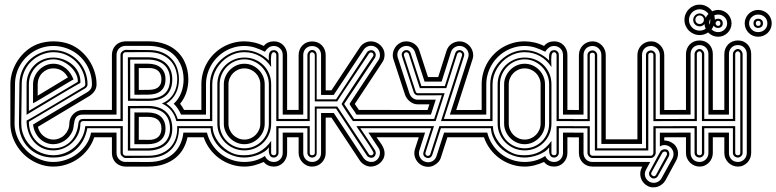

<svg xmlns="http://www.w3.org/2000/svg" viewBox="-20 -721 3360 831"><path d="M210.9 0Q186.3 0 163 -6.8Q139.6 -13.7 118.9 -25.9Q98.1 -38.1 80.9 -55.2Q63.7 -72.3 51.3 -93Q38.8 -113.8 31.9 -137.3Q24.9 -160.9 24.9 -186V-356Q24.9 -383.1 33.3 -409.7Q41.7 -436.3 56.9 -459.4Q72 -482.4 93.3 -500.6Q114.5 -518.8 139.9 -529.1Q156.7 -535.9 175.2 -538.9Q193.6 -542 210.9 -542Q229.2 -542 247.8 -538.9Q266.4 -535.9 283 -529.1Q308.6 -518.8 329.7 -500.6Q350.8 -482.4 366 -459.4Q381.1 -436.3 389.5 -409.7Q397.9 -383.1 397.9 -356Q397.9 -339.4 388.8 -326.3Q379.6 -313.2 366 -304.9L144 -172.1Q146.2 -160.4 152.5 -150.4Q158.7 -140.4 167.7 -132.9Q176.8 -125.5 187.9 -121.2Q199 -116.9 210.9 -116.9Q224.4 -116.9 236.9 -122.2Q249.5 -127.4 259 -136.8Q268.6 -146.2 274.3 -158.8Q280 -171.4 280 -186Q280 -198 284.7 -208.7Q289.3 -219.5 297.4 -227.5Q305.4 -235.6 316.2 -240.4Q326.9 -245.1 339.1 -245.1H429V-225.1H339.1Q327.1 -225.1 319.9 -221.7Q312.7 -218.3 308.7 -212.5Q304.7 -206.8 302.9 -199.3Q301 -191.9 299.9 -183.8Q298.8 -175.8 297.5 -167.5Q296.1 -159.2 293 -152.1Q287.8 -140.1 279.3 -130Q270.8 -119.9 259.9 -112.5Q249 -105.2 236.6 -101.1Q224.1 -96.9 210.9 -96.9Q193.4 -96.9 178.2 -103.5Q163.1 -110.1 151.6 -121.5Q140.1 -132.8 132.7 -148.3Q125.2 -163.8 123 -181.9Q123.3 -182.1 124.1 -182.6Q125 -183.1 128.1 -184.9Q131.1 -186.8 137.2 -190.6Q143.3 -194.3 154.3 -200.9Q165.3 -207.5 182.1 -217.5Q199 -227.5 223.3 -242.1Q247.6 -256.6 280.3 -276.1Q313 -295.7 356 -321Q366.7 -327.1 372.3 -335.2Q377.9 -343.3 377.9 -356Q377.9 -379.2 371.9 -400.5Q366 -421.9 355.1 -440.3Q344.2 -458.7 329 -473.9Q313.7 -489 295.2 -499.6Q276.6 -510.3 255.2 -516.1Q233.9 -522 210.9 -522Q188 -522 166.7 -516.1Q145.5 -510.3 127.1 -499.4Q108.6 -488.5 93.5 -473.4Q78.4 -458.3 67.5 -439.8Q56.6 -421.4 50.8 -400.1Q44.9 -378.9 44.9 -356L43 -186Q43 -165 49.1 -144.4Q55.2 -123.8 66.3 -105.3Q77.4 -86.9 92.8 -71.3Q108.2 -55.7 126.8 -44.3Q145.5 -33 166.7 -26.5Q188 -20 210.9 -20Q238 -20 264.9 -29.2Q291.7 -38.3 314.2 -55.1Q336.7 -71.8 352.8 -95.1Q368.9 -118.4 374 -147H429V-127H387.9Q378.7 -98.9 361 -75.6Q343.3 -52.2 319.8 -35.4Q296.4 -18.6 268.4 -9.3Q240.5 0 210.9 0ZM95 -356Q95 -380.9 104 -402Q113 -423.1 128.7 -438.7Q144.3 -454.3 165.4 -463.1Q186.5 -471.9 210.9 -471.9Q224.4 -471.9 238.5 -468.6Q252.7 -465.3 266 -459Q279.3 -452.6 290.9 -443.2Q302.5 -433.8 311 -421.6Q319.6 -409.4 324.1 -394.4Q328.6 -379.4 327.9 -362.1Q327.4 -362.1 317.7 -356.6Q308.1 -351.1 292.7 -342.2Q277.3 -333.3 257.7 -321.7Q238 -310.1 217.2 -297.6Q196.3 -285.2 175.9 -272.9Q155.5 -260.7 138.7 -250.7Q121.8 -240.7 110.1 -233.5Q98.4 -226.3 95 -224.1ZM316.9 -366.9Q317.4 -385 308.2 -402.5Q299.1 -419.9 283.9 -433.6Q268.8 -447.3 249.6 -455.7Q230.5 -464.1 210.9 -464.1Q189 -464.1 169.6 -455.3Q150.1 -446.5 135.9 -431.8Q121.6 -417 113.3 -397.3Q105 -377.7 105 -356V-241ZM210.9 -39.1Q179 -39.1 151.6 -50Q124.3 -61 104.4 -80.6Q84.5 -100.1 73.2 -127.1Q62 -154.1 62 -186L64 -356Q64 -378.9 70.3 -399.8Q76.7 -420.7 88.5 -438.2Q100.3 -455.8 117.2 -469.6Q134 -483.4 155 -491.9Q169.4 -498 182.6 -501Q195.8 -503.9 210.9 -503.9Q241.7 -503.9 268.7 -492.3Q295.7 -480.7 315.7 -460.7Q335.7 -440.7 347.3 -413.7Q358.9 -386.7 358.9 -356Q358.9 -350.8 356.2 -346.4Q353.5 -342 349.1 -339.1L105 -194.1Q105 -168.9 113.3 -147.8Q121.6 -126.7 135.9 -111.5Q150.1 -96.2 169.6 -87.6Q189 -79.1 210.9 -79.1Q234.9 -79.1 253.9 -87.4Q272.9 -95.7 286.7 -110.1Q300.5 -124.5 308.7 -144Q316.9 -163.6 319.1 -186Q319.8 -195.1 324.5 -200.6Q329.1 -206.1 339.1 -206.1H429V-197H339.1Q334.5 -197 331.2 -193.7Q327.9 -190.4 327.9 -186Q327.9 -161.6 318.4 -140.5Q308.8 -119.4 292.7 -103.8Q276.6 -88.1 255.4 -79.1Q234.1 -70.1 210.9 -70.1Q182.4 -70.1 160.8 -81.1Q139.2 -92 124.5 -110.1Q109.9 -128.2 102.4 -151.4Q95 -174.6 95 -199Q95.7 -199 106.1 -204.8Q116.5 -210.7 132.9 -220.3Q149.4 -230 170.5 -242.6Q191.7 -255.1 213.9 -268.3Q236.1 -281.5 257.9 -294.6Q279.8 -307.6 297.7 -318.4Q315.7 -329.1 328 -336.5Q340.3 -344 344 -345.9Q346.2 -349.1 347.7 -350.7Q349.1 -352.3 349.1 -356Q349.1 -384.5 338.4 -409.8Q327.6 -435.1 309 -454Q290.3 -472.9 265 -484Q239.7 -495.1 210.9 -495.1Q197.5 -495.1 184.7 -492.2Q171.9 -489.3 158.9 -483.9Q139.4 -475.6 123.7 -462.6Q107.9 -449.7 96.9 -433.1Q85.9 -416.5 80 -397Q74 -377.4 74 -356L72 -186Q72 -167 77 -149.5Q82 -132.1 91.2 -116.8Q100.3 -101.6 113 -89.1Q125.7 -76.7 141.1 -67.7Q156.5 -58.8 174.2 -54Q191.9 -49.1 210.9 -49.1Q234.9 -49.1 258.3 -57.7Q281.7 -66.4 300.9 -82.8Q320.1 -99.1 333.1 -122.4Q346.2 -145.8 349.1 -175H429V-166H357.9Q352.8 -137.5 340.2 -114.1Q327.6 -90.8 308.8 -74.1Q290 -57.4 265.3 -48.2Q240.5 -39.1 210.9 -39.1ZM123 -356Q123 -374.3 130.4 -390.5Q137.7 -406.7 149.8 -418.8Q161.9 -430.9 177.7 -438Q193.6 -445.1 210.9 -445.1Q227.1 -445.1 240.8 -439.5Q254.6 -433.8 265.7 -424.6Q276.9 -415.3 285 -402.8Q293.2 -390.4 298.1 -377Q297.6 -376.7 296.3 -376.1Q294.9 -375.5 290 -372.7Q285.2 -369.9 275.3 -364Q265.4 -358.2 247.8 -347.7Q230.2 -337.2 203.5 -321.2Q176.8 -305.2 137.9 -282Q134.3 -279.8 130.5 -278.1Q126.7 -276.4 123 -273.9ZM273.9 -386 270 -392.1Q260.3 -408 245.1 -416.5Q230 -425 210.9 -425Q196.3 -425 184 -419.6Q171.6 -414.1 162.5 -404.8Q153.3 -395.5 148.2 -382.8Q143.1 -370.1 143.1 -356V-306.9Z M533.7 -262.2 620.6 -262.5Q645 -262.5 664.6 -256.2Q684.1 -250 697.6 -237.7Q711.2 -225.3 718.4 -207Q725.6 -188.7 725.6 -164.6Q725.6 -140.4 717.5 -122.4Q709.5 -104.5 695.3 -92.7Q681.2 -80.8 661.7 -75Q642.3 -69.1 619.9 -69.1H533.4ZM533.4 -473.1H619.9Q642.3 -473.1 661.7 -467.3Q681.2 -461.4 695.3 -449.6Q709.5 -437.7 717.5 -419.8Q725.6 -401.9 725.6 -377.7Q725.6 -353.5 718.4 -335.9Q711.2 -318.4 697.6 -306.9Q684.1 -295.4 664.7 -289.9Q645.3 -284.4 620.8 -284.4L533.9 -284.7ZM543.5 -79.1H619.6Q640.9 -79.1 658.6 -84.5Q676.3 -89.8 689 -100.6Q701.7 -111.3 708.7 -127.3Q715.8 -143.3 715.8 -164.6Q715.8 -183.1 710.6 -199.2Q705.3 -215.3 693.8 -227.2Q682.4 -239 664.3 -245.7Q646.2 -252.4 620.6 -252.4L543.7 -252.2ZM543.7 -294.2 620.6 -293.9Q646.2 -293.9 664.3 -299.9Q682.4 -305.9 693.8 -317Q705.3 -328.1 710.6 -343.5Q715.8 -358.9 715.8 -377.7Q715.8 -398.9 708.7 -414.9Q701.7 -430.9 689 -441.7Q676.3 -452.4 658.6 -457.8Q640.9 -463.1 619.6 -463.1H543.5ZM484.4 -225.1H421.4V-245.1H464.4V-482.9Q464.4 -495.1 468.4 -505.6Q472.4 -516.1 479.7 -523.9Q487.1 -531.7 497.1 -536.4Q507.1 -541 519 -541.7L519.5 -542.2H620.4Q651.4 -542.2 676.5 -535.6Q701.7 -529.1 721.1 -517.6Q740.5 -506.1 754.5 -490.5Q768.6 -474.9 777.6 -456.7Q786.6 -438.5 790.9 -418.3Q795.2 -398.2 795.2 -377.7Q795.2 -348.4 786.5 -321.3Q777.8 -294.2 759.5 -272Q764.4 -265.6 768.7 -258.9Q772.9 -252.2 776.6 -245.1H831.1V-225.1H763.4Q758.1 -238.3 750.2 -250Q742.4 -261.7 731.9 -272Q754.2 -292.7 764.4 -320.2Q774.7 -347.7 774.7 -377.7Q774.7 -395.8 770.9 -413.6Q767.1 -431.4 759 -447.5Q751 -463.6 738.6 -477.3Q726.3 -491 709.1 -501.1Q691.9 -511.2 669.8 -516.8Q647.7 -522.5 620.1 -522.5H523.4Q514.9 -522.5 507.7 -519.5Q500.5 -516.6 495.4 -511.4Q490.2 -506.1 487.3 -498.9Q484.4 -491.7 484.4 -483.2ZM620.4 -234.1Q637.7 -234.1 651.7 -229.7Q665.8 -225.3 675.7 -216.7Q685.5 -208 690.9 -194.9Q696.3 -181.9 696.3 -164.6Q696.3 -147.2 690.6 -134.5Q684.8 -121.8 674.7 -113.4Q664.6 -105 650.6 -101Q636.7 -96.9 620.4 -96.9H561.5L561.8 -234.4ZM561.8 -311 561.5 -445.3H620.4Q636.7 -445.3 650.6 -441.3Q664.6 -437.3 674.7 -428.8Q684.8 -420.4 690.6 -407.7Q696.3 -395 696.3 -377.7Q696.3 -360.4 690.9 -347.8Q685.5 -335.2 675.7 -327.1Q665.8 -319.1 651.7 -315.2Q637.7 -311.3 620.4 -311.3ZM501.2 -4.2Q484.6 -10.3 474.5 -24.9Q464.4 -39.6 464.4 -59.3V-127H421.4V-147H484.4V-59.1Q484.4 -51 487.3 -43.8Q490.2 -36.6 495.5 -31.4Q500.7 -26.1 507.9 -23.1Q515.1 -20 523.7 -20Q524.9 -20 525.9 -20Q526.9 -20 528.1 -20.3H528.6L620.1 -19.8Q658 -19.5 685.8 -30Q713.6 -40.5 732.3 -58.2Q751 -75.9 761.1 -99Q771.2 -122.1 773.7 -147H831.1V-127H791.5Q786.4 -101.6 773.8 -78.5Q761.2 -55.4 740.2 -38.1Q719.2 -20.8 689.6 -10.4Q659.9 0 620.4 0H519.5L519.3 -0.2Q509.3 -1 501.2 -4.2ZM501.5 -482.9Q501.5 -491.5 508.1 -497.7Q514.6 -503.9 523.4 -505.1L620.4 -504.4Q656.2 -504.9 681.8 -494.1Q707.3 -483.4 723.5 -465.5Q739.7 -447.5 747.2 -424.6Q754.6 -401.6 754.6 -377.7Q754.6 -362.1 751.5 -346.9Q748.3 -331.8 741.6 -318.2Q734.9 -304.7 724.5 -293.1Q714.1 -281.5 699.7 -272.7Q719 -260.3 731.1 -243Q743.2 -225.8 748.8 -206.1H831.1V-197H743.2Q740.2 -209 735.1 -220.2Q730 -231.4 722.3 -241.3Q714.6 -251.2 704.2 -259.3Q693.8 -267.3 680.7 -273.2Q698.2 -280.3 710.8 -291.3Q723.4 -302.2 731.4 -316Q739.5 -329.8 743.3 -345.6Q747.1 -361.3 747.1 -377.7Q747.1 -400.1 739.9 -421.3Q732.7 -442.4 717.4 -458.9Q702.1 -475.3 678.1 -485.4Q654.1 -495.4 620.4 -495.4L523.4 -495.1Q518.1 -495.1 514.8 -491.3Q511.5 -487.5 511.5 -482.9V-197H421.4V-206.1H501.5ZM580.6 -116 620.1 -115.7Q636.2 -115 647.3 -118.5Q658.4 -122.1 665.4 -128.8Q672.4 -135.5 675.5 -144.7Q678.7 -153.8 678.7 -164.6Q678.7 -178 674.3 -187.6Q669.9 -197.3 662.2 -203.4Q654.5 -209.5 643.9 -212.3Q633.3 -215.1 621.1 -215.1L580.8 -215.3ZM580.8 -331.8 621.1 -332Q633.3 -332 643.9 -334.1Q654.5 -336.2 662.2 -341.4Q669.9 -346.7 674.3 -355.5Q678.7 -364.3 678.7 -377.7Q678.7 -388.2 675.5 -397.5Q672.4 -406.7 665.4 -413.5Q658.4 -420.2 647.3 -423.7Q636.2 -427.2 620.1 -426.5L580.6 -426.3ZM747.1 -164.6Q747.1 -167.2 746.9 -169.8Q746.8 -172.4 746.6 -175H831.1V-166H754.6V-164.6Q754.6 -140.6 747.2 -117.7Q739.7 -94.7 723.5 -76.8Q707.3 -58.8 681.8 -48.1Q656.2 -37.4 620.4 -37.8L523.4 -37.1Q516.8 -37.6 512.9 -41Q509 -44.4 504.6 -48.8Q501.5 -54 501.5 -59.3V-166H421.4V-175H511.5V-59.3Q511.5 -54.7 514.8 -50.9Q518.1 -47.1 523.4 -47.1L620.4 -46.9Q654.1 -46.9 678.1 -56.9Q702.1 -66.9 717.4 -83.4Q732.7 -99.9 739.9 -121Q747.1 -142.1 747.1 -164.6Z M920.7 -356Q920.7 -380.4 929.9 -401.5Q939.2 -422.6 955.1 -438.2Q970.9 -453.9 992.3 -462.9Q1013.7 -471.9 1037.6 -471.9Q1062.5 -471.9 1083.6 -463.1Q1104.7 -454.3 1120.4 -438.7Q1136 -423.1 1144.8 -402Q1153.6 -380.9 1153.6 -356V-186Q1153.6 -161.6 1144.5 -140.5Q1135.5 -119.4 1119.9 -103.8Q1104.2 -88.1 1083.1 -79.1Q1062 -70.1 1037.6 -70.1Q1013.7 -70.1 992.3 -79.1Q970.9 -88.1 955.1 -103.8Q939.2 -119.4 929.9 -140.5Q920.7 -161.6 920.7 -186ZM930.7 -186Q930.7 -163.6 939 -144Q947.3 -124.5 961.7 -110.1Q976.1 -95.7 995.6 -87.4Q1015.1 -79.1 1037.6 -79.1Q1060.1 -79.1 1079.5 -87.5Q1098.9 -95.9 1113.2 -110.5Q1127.4 -125 1135.5 -144.4Q1143.6 -163.8 1143.6 -186V-356Q1143.6 -377.7 1135.3 -397.3Q1127 -417 1112.7 -431.8Q1098.4 -446.5 1079.1 -455.3Q1059.8 -464.1 1037.6 -464.1Q1015.6 -464.1 996.1 -455.6Q976.6 -447 962 -432.3Q947.5 -417.5 939.1 -397.8Q930.7 -378.2 930.7 -356ZM948.7 -356Q948.7 -374 955.9 -390.1Q963.1 -406.2 975.2 -418.5Q987.3 -430.7 1003.4 -437.9Q1019.5 -445.1 1037.6 -445.1Q1055.9 -445.1 1072 -437.9Q1088.1 -430.7 1100.1 -418.5Q1112.1 -406.2 1118.9 -390.1Q1125.7 -374 1125.7 -356V-186Q1125.7 -168.5 1118.8 -152.2Q1111.8 -136 1099.7 -123.8Q1087.6 -111.6 1071.7 -104.2Q1055.7 -96.9 1037.6 -96.9Q1019.5 -96.9 1003.4 -104.1Q987.3 -111.3 975.2 -123.5Q963.1 -135.7 955.9 -151.9Q948.7 -168 948.7 -186ZM968.8 -186Q968.8 -171.6 974.2 -159.1Q979.7 -146.5 989 -137.2Q998.3 -127.9 1010.9 -122.4Q1023.4 -116.9 1037.6 -116.9Q1051.8 -116.9 1064.5 -122.4Q1077.1 -127.9 1086.4 -137.2Q1095.7 -146.5 1101.2 -159.1Q1106.7 -171.6 1106.7 -186V-356Q1106.7 -370.1 1101.2 -382.8Q1095.7 -395.5 1086.4 -404.8Q1077.1 -414.1 1064.5 -419.6Q1051.8 -425 1037.6 -425Q1023.4 -425 1010.9 -419.6Q998.3 -414.1 989 -404.8Q979.7 -395.5 974.2 -382.8Q968.8 -370.1 968.8 -356ZM1249.5 -225.1H1203.6V-483.9Q1203.6 -491.7 1200.7 -498.7Q1197.8 -505.6 1192.6 -510.7Q1187.5 -515.9 1180.5 -518.9Q1173.6 -522 1165.8 -522Q1152.1 -522 1142.8 -515.1Q1133.5 -508.3 1126.7 -497.1Q1115 -502.7 1104.6 -507.2Q1094.2 -511.7 1083.7 -515Q1073.2 -518.3 1062 -520.1Q1050.8 -522 1037.6 -522Q1014.4 -522 993 -515.9Q971.7 -509.8 953.2 -498.8Q934.8 -487.8 919.7 -472.4Q904.5 -457 893.9 -438.6Q883.3 -420.2 877.4 -399.2Q871.6 -378.2 871.6 -356V-225.1H825.4V-245.1H851.6V-356Q851.6 -381.6 858.2 -405.4Q864.7 -429.2 876.8 -450Q888.9 -470.7 905.9 -487.7Q922.9 -504.6 943.6 -516.7Q964.4 -528.8 988 -535.4Q1011.7 -542 1037.6 -542Q1058.8 -542 1080.8 -536.9Q1102.8 -531.7 1121.6 -522Q1129.9 -532.5 1141 -537.2Q1152.1 -542 1165.8 -542Q1178.2 -542 1188.6 -537.5Q1199 -533 1206.5 -525Q1214.1 -517.1 1218.4 -506.5Q1222.7 -495.8 1222.7 -483.9V-245.1H1249.5ZM1249.5 -127H1222.7V-59.1Q1222.7 -46.6 1218.1 -35.9Q1213.6 -25.1 1205.8 -17.1Q1198 -9 1187.7 -4.5Q1177.5 0 1165.8 0Q1152.1 0 1141 -4.8Q1129.9 -9.5 1121.6 -20Q1110.8 -15.6 1100.8 -11.8Q1090.8 -8.1 1080.8 -5.5Q1070.8 -2.9 1060.2 -1.5Q1049.6 0 1037.6 0Q1008.1 0 980.3 -9.3Q952.6 -18.6 929.4 -35.4Q906.2 -52.2 888.7 -75.6Q871.1 -98.9 861.6 -127H825.4V-147H875.7Q882.8 -118.9 898.1 -95.6Q913.3 -72.3 934.6 -55.4Q955.8 -38.6 982.1 -29.3Q1008.3 -20 1037.6 -20Q1061.8 -20 1084 -26.2Q1106.2 -32.5 1126.7 -45.9Q1131.8 -33.9 1142 -27Q1152.1 -20 1165.8 -20Q1174.1 -20 1181 -23.2Q1188 -26.4 1193 -31.7Q1198 -37.1 1200.8 -44.2Q1203.6 -51.3 1203.6 -59.1V-147H1249.5ZM888.7 -206.1V-356Q888.7 -386.7 901.2 -413.7Q913.8 -440.7 934.7 -460.7Q955.6 -480.7 982.3 -492.3Q1009 -503.9 1037.6 -503.9Q1067.1 -503.9 1094.8 -492.1Q1122.6 -480.2 1143.6 -459Q1143.6 -465.8 1143.3 -473.6Q1143.1 -481.4 1144.8 -488.2Q1146.5 -494.9 1151.2 -499.4Q1156 -503.9 1165.8 -503.9Q1174.1 -503.9 1179.8 -498.2Q1185.5 -492.4 1185.5 -483.9V-206.1H1249.5V-197H1175.8V-483.9Q1175.8 -487.8 1172.6 -491.5Q1169.4 -495.1 1165.8 -495.1Q1163.3 -495.1 1160.9 -494.1Q1158.4 -493.2 1157.7 -491Q1154.8 -488.3 1153.7 -480.3Q1152.6 -472.4 1152.6 -462.9Q1152.6 -453.4 1153.1 -444.5Q1153.6 -435.5 1153.6 -430.9Q1134 -461.2 1104 -478.1Q1074 -495.1 1037.6 -495.1Q1018.6 -495.1 1000.9 -489.9Q983.2 -484.6 967.8 -475.1Q952.4 -465.6 939.7 -452.5Q927 -439.5 917.8 -424.1Q908.7 -408.7 903.7 -391.4Q898.7 -374 898.7 -356V-197H825.4V-206.1ZM825.4 -166V-175H900.6Q900.1 -156.7 907.1 -138.9Q914.1 -121.1 925.7 -105.7Q937.3 -90.3 952.4 -78.2Q967.5 -66.2 983.6 -59.1Q996.6 -53 1009.9 -51Q1023.2 -49.1 1037.6 -49.1Q1074.7 -49.1 1103.6 -64.9Q1132.6 -80.8 1153.6 -111.1V-59.1Q1153.6 -53.7 1157.3 -51.4Q1161.1 -49.1 1165.8 -49.1Q1170.2 -49.1 1173 -51.8Q1175.8 -54.4 1175.8 -59.1V-175H1249.5V-166H1185.5V-59.1Q1185.5 -55.4 1183.8 -51.8Q1182.1 -48.1 1179.4 -45.3Q1176.8 -42.5 1173.1 -40.8Q1169.4 -39.1 1165.8 -39.1Q1156.2 -39.1 1151.6 -43.8Q1147 -48.6 1145.1 -55.5Q1143.3 -62.5 1143.4 -70.3Q1143.6 -78.1 1143.6 -84Q1137.2 -73 1124.4 -64.7Q1111.6 -56.4 1096.3 -50.7Q1081.1 -44.9 1065.3 -42Q1049.6 -39.1 1037.6 -39.1Q1019.8 -39.1 1002.4 -43.3Q985.1 -47.6 969.4 -55.5Q953.6 -63.5 939.9 -74.8Q926.3 -86.2 916 -100.2Q905.8 -114.3 899.3 -130.9Q892.8 -147.5 891.6 -166Z M1310.5 -206.1V-482.7Q1310.5 -486.8 1312.3 -490.7Q1314 -494.6 1316.8 -497.8Q1319.6 -501 1323.2 -502.8Q1326.9 -504.6 1330.6 -504.6Q1340.3 -504.6 1345.5 -498.3Q1350.6 -491.9 1350.6 -482.7V-291H1434.6L1568.6 -495.1Q1570.8 -498.8 1576.4 -501.3Q1582 -503.9 1586.7 -503.9Q1595 -503.9 1600.7 -497.6Q1606.4 -491.2 1606.4 -482.9Q1606.4 -480.7 1605.3 -477.2Q1604.2 -473.6 1603.5 -471.9L1469.5 -271L1512.5 -206.1H1672.9V-197H1507.6Q1507.1 -197.3 1503.3 -202.5Q1499.5 -207.8 1494.1 -215.7Q1488.8 -223.6 1482.7 -232.9Q1476.6 -242.2 1471.2 -250.4Q1465.8 -258.5 1462.3 -264.3Q1458.7 -270 1458.5 -271Q1458.5 -271.7 1463.9 -280.3Q1469.2 -288.8 1478.1 -302.5Q1487.1 -316.2 1498.7 -333.6Q1510.3 -351.1 1522.5 -369.5Q1534.7 -387.9 1546.6 -405.9Q1558.6 -423.8 1568.6 -438.6Q1578.6 -453.4 1585.6 -463.7Q1592.5 -474.1 1594.5 -477.1Q1595.2 -477.8 1595.9 -480.1Q1596.7 -482.4 1596.7 -483.9L1595.5 -486.1Q1595.5 -489.7 1592.4 -491.8Q1589.4 -493.9 1585.4 -493.9Q1582.5 -493.9 1580.8 -493Q1579.1 -492.2 1577.6 -490Q1575.4 -486.6 1568.4 -476.1Q1561.3 -465.6 1551.3 -450.7Q1541.3 -435.8 1529.2 -417.8Q1517.1 -399.9 1504.9 -381.5Q1492.7 -363 1481.1 -345.7Q1469.5 -328.4 1460.3 -314.6Q1451.2 -300.8 1445.6 -292Q1439.9 -283.2 1439.5 -282H1342.5V-482.7Q1342.5 -488 1338.4 -491.5Q1334.2 -494.9 1330.6 -494.9Q1325.2 -494.9 1322.9 -490.7Q1320.6 -486.6 1320.6 -482.7V-197H1242.7V-206.1ZM1539.6 -166 1603.5 -70.1Q1604.2 -68.6 1605.3 -64.9Q1606.4 -61.3 1606.4 -59.1Q1606.4 -50.8 1601.1 -44.4Q1595.7 -38.1 1586.7 -38.1Q1584.7 -38.1 1582 -38.8Q1579.3 -39.6 1576.8 -40.8Q1574.2 -42 1571.9 -43.6Q1569.6 -45.2 1568.6 -47.1L1434.6 -251H1350.6V-59.1Q1350.6 -49.1 1344.7 -44.1Q1338.9 -39.1 1330.6 -39.1Q1326.4 -39.1 1322.8 -40.8Q1319.1 -42.5 1316.4 -45.3Q1313.7 -48.1 1312.1 -51.8Q1310.5 -55.4 1310.5 -59.1V-166H1242.7V-175H1320.6V-59.1Q1320.6 -49.1 1330.6 -49.1Q1335.2 -49.1 1338.9 -51.4Q1342.5 -53.7 1342.5 -59.1V-260H1439.5L1577.6 -52Q1579.1 -49.1 1583.5 -49.1Q1589.6 -47.6 1593.1 -51Q1596.7 -54.4 1596.7 -59.1Q1596.7 -61.3 1591.9 -69.6Q1587.2 -77.9 1579.8 -89.2Q1572.5 -100.6 1563.7 -113.6Q1554.9 -126.7 1546.6 -138.9Q1538.3 -151.1 1531.7 -160.8Q1525.1 -170.4 1522.5 -175H1672.9V-166ZM1672.9 -225.1H1522.5Q1515.9 -237.1 1507.6 -247.9Q1499.3 -258.8 1492.7 -271L1495.6 -275.9L1618.7 -461.9Q1621.6 -466.6 1623 -471.7Q1624.5 -476.8 1624.5 -481.9Q1624.5 -490.2 1621.7 -497.7Q1618.9 -505.1 1613.8 -510.7Q1608.6 -516.4 1601.4 -519.7Q1594.2 -522.9 1585.4 -522.9Q1575.7 -522.9 1567.3 -518.2Q1558.8 -513.4 1553.5 -504.9L1427.5 -314.9L1424.6 -310.1H1369.6V-482.7Q1369.6 -491.5 1366.7 -498.7Q1363.8 -505.9 1358.6 -511Q1353.5 -516.1 1346.3 -518.9Q1339.1 -521.7 1330.6 -521.7Q1322 -521.7 1314.9 -518.7Q1307.9 -515.6 1302.9 -510.4Q1297.9 -505.1 1295.2 -498Q1292.5 -491 1292.5 -482.7V-225.1H1242.7V-245.1H1272.5V-482.7Q1272.5 -495.1 1276.9 -505.9Q1281.2 -516.6 1289.1 -524.7Q1296.9 -532.7 1307.5 -537.2Q1318.1 -541.7 1330.6 -541.7Q1343.3 -541.7 1354.1 -537.4Q1365 -533 1372.8 -525Q1380.6 -517.1 1385.1 -506.2Q1389.6 -495.4 1389.6 -482.7V-330.1H1414.6L1537.6 -516.1Q1545.2 -528.1 1558.2 -535Q1571.3 -542 1585.4 -542Q1597.2 -542 1607.8 -537.5Q1618.4 -533 1626.6 -525.1Q1634.8 -517.3 1639.6 -507.1Q1644.5 -496.8 1644.5 -485.1Q1644.5 -475.8 1642.2 -467.2Q1639.9 -458.5 1634.5 -450.9L1515.6 -271L1533.4 -245.1H1672.9ZM1672.9 -127H1609.6Q1615.2 -118.7 1621.3 -110.6Q1627.4 -102.5 1632.6 -94.1Q1637.7 -85.7 1641.1 -76.5Q1644.5 -67.4 1644.5 -56.9Q1644.5 -44.9 1639.5 -34.5Q1634.5 -24.2 1626.1 -16.5Q1617.7 -8.8 1606.9 -4.4Q1596.2 0 1584.5 0Q1577.9 0 1571 -2Q1564.2 -3.9 1558.1 -7.3Q1552 -10.7 1546.6 -15.5Q1541.3 -20.3 1537.6 -25.9L1414.6 -211.9H1389.6V-59.1Q1389.6 -46.6 1385 -35.9Q1380.4 -25.1 1372.4 -17.1Q1364.5 -9 1353.8 -4.5Q1343 0 1330.6 0Q1318.1 0 1307.5 -5Q1296.9 -10 1289.1 -18.3Q1281.2 -26.6 1276.9 -37.2Q1272.5 -47.9 1272.5 -59.1V-127H1242.7V-147H1292.5V-59.1Q1292.5 -50.8 1295.3 -43.7Q1298.1 -36.6 1303.2 -31.4Q1308.3 -26.1 1315.3 -23.1Q1322.3 -20 1330.6 -20Q1339.1 -20 1346.3 -22.8Q1353.5 -25.6 1358.6 -30.8Q1363.8 -35.9 1366.7 -43.1Q1369.6 -50.3 1369.6 -59.1V-231.9H1424.6L1553.5 -37.1Q1559.6 -28.6 1568.6 -24.3Q1577.6 -20 1587.6 -20Q1595.9 -20 1602.7 -23.3Q1609.4 -26.6 1614.3 -32.1Q1619.1 -37.6 1621.8 -44.9Q1624.5 -52.2 1624.5 -60.1Q1624.5 -70.8 1618.7 -80.1Q1607.2 -96.7 1596.6 -113.5Q1585.9 -130.4 1574.5 -147H1672.9Z M1866 -289.6 1845.2 -225.1H1663.8V-244.9H1830.6L1838.6 -269.5H1786.9Q1778.1 -269.5 1769.7 -272.8Q1761.2 -276.1 1754 -281.9Q1746.8 -287.6 1741.3 -295.2Q1735.8 -302.7 1732.9 -311.3L1682.1 -466.8Q1679.9 -474.1 1679.9 -481.7Q1679.9 -493.4 1684.3 -504.3Q1688.7 -515.1 1696.5 -523.6Q1704.3 -532 1715.1 -537Q1725.8 -542 1738.5 -542Q1747.6 -542 1756.5 -539.3Q1765.4 -536.6 1773.1 -531.4Q1780.8 -526.1 1786.5 -518.6Q1792.2 -511 1795.2 -501.5L1832.3 -387.5H1876.7L1912.8 -501.5Q1915.8 -511 1921.5 -518.6Q1927.2 -526.1 1934.9 -531.4Q1942.6 -536.6 1951.4 -539.3Q1960.2 -542 1969.5 -542Q1981.4 -542 1992.1 -537.1Q2002.7 -532.2 2010.7 -524Q2018.8 -515.9 2023.4 -504.9Q2028.1 -493.9 2028.1 -481.7Q2028.1 -474.1 2025.9 -466.8L1954.6 -244.9H2047.9V-225.1H1927.2L2006.6 -472.7Q2007.6 -475.6 2007.9 -478.6Q2008.3 -481.7 2008.3 -484.4Q2008.3 -491.9 2005.2 -498.9Q2002.2 -505.9 1996.8 -511Q1991.5 -516.1 1984.3 -519.2Q1977.1 -522.2 1969 -522.2Q1962.6 -522.2 1956.8 -520.3Q1950.9 -518.3 1945.9 -514.8Q1940.9 -511.2 1937.3 -506.3Q1933.6 -501.5 1931.9 -495.6L1891.4 -367.7H1817.6L1776.1 -495.6Q1774.2 -501.5 1770.6 -506.3Q1767.1 -511.2 1762.1 -514.8Q1757.1 -518.3 1751.2 -520.3Q1745.4 -522.2 1739 -522.2Q1731.4 -522.2 1724.4 -519.4Q1717.3 -516.6 1711.8 -511.6Q1706.3 -506.6 1703 -499.6Q1699.7 -492.7 1699.7 -484.4Q1699.7 -481.7 1700.1 -478.6Q1700.4 -475.6 1701.4 -472.7L1752 -317.1Q1753.7 -311.8 1757 -306.8Q1760.3 -301.8 1764.8 -298Q1769.3 -294.2 1774.9 -291.9Q1780.5 -289.6 1786.9 -289.6ZM1778.8 -325.4Q1779.3 -323.2 1781.7 -320.4Q1784.2 -317.6 1786.9 -317.6H1904.5L1865.5 -197H1663.8V-206.1H1859.1L1892.3 -308.6Q1866.7 -308.6 1849.1 -308.5Q1831.5 -308.3 1820.1 -308.3Q1808.6 -308.3 1802.2 -308.3Q1795.9 -308.3 1792.8 -308.3Q1789.8 -308.3 1789.1 -308.3Q1788.3 -308.3 1788.1 -308.3Q1781.7 -308.3 1777 -312.4Q1772.2 -316.4 1770.3 -322.8L1719.5 -478.3Q1718 -483.4 1719 -488Q1720 -492.7 1722.7 -496.2Q1725.3 -499.8 1729.7 -502Q1734.1 -504.2 1739.7 -504.2Q1745.8 -504.2 1750.7 -500.7Q1755.6 -497.3 1757.8 -490L1803.7 -348.6H1905.3L1950.2 -490Q1952.4 -497.3 1957.3 -500.7Q1962.2 -504.2 1968.3 -504.2Q1973.4 -504.2 1977.8 -502.2Q1982.2 -500.2 1985 -496.7Q1987.8 -493.2 1988.9 -488.4Q1990 -483.6 1988.5 -478.3L1901.1 -206.1H2047.9V-197H1888.7L1979.7 -481Q1981.2 -485.4 1978.6 -489.4Q1976.1 -493.4 1972.4 -494.6Q1968.3 -495.8 1964.1 -493.4Q1960 -491 1958.7 -487.3L1911.6 -339.6H1797.1L1749.3 -487.3Q1748 -491 1743.9 -493.4Q1739.7 -495.8 1735.6 -494.6Q1731.9 -493.4 1729.4 -489.4Q1726.8 -485.4 1728.3 -481ZM1663.8 -127V-147H1819.8L1794.7 -68.6Q1793.2 -63.5 1793.2 -58.1Q1793.2 -45.9 1800.5 -35.3Q1807.9 -24.7 1820.8 -20.8Q1827.6 -18.6 1834 -18.6Q1842.3 -18.6 1850.8 -22.9Q1857.4 -26.6 1862.2 -32.2Q1866.9 -37.8 1869.4 -45.7L1902.1 -147H2047.9V-127H1916.5L1888.4 -39.8Q1885 -28.1 1876.8 -19.4Q1868.7 -10.7 1859.1 -5.9Q1853.3 -2.4 1846.7 -0.7Q1840.1 1 1833 1Q1824.2 1 1814.9 -1.7Q1806.2 -4.4 1798.5 -9.9Q1790.8 -15.4 1785.2 -22.9Q1779.5 -30.5 1776.4 -39.4Q1773.2 -48.3 1773.2 -58.1Q1773.2 -62.3 1773.8 -66.3Q1774.4 -70.3 1775.6 -74.5L1792.5 -127ZM1663.8 -166V-175H1858.4L1821.5 -60.3Q1820.3 -56.6 1822.4 -52.2Q1824.5 -47.9 1828.9 -46.6Q1832.3 -45.4 1836.8 -47.5Q1841.3 -49.6 1842.5 -54L1881.6 -175H2047.9V-166H1888.2L1851.1 -51.3Q1849.1 -44.9 1844.5 -40.9Q1839.8 -36.9 1833.3 -36.9Q1830.3 -36.9 1826.2 -38.1Q1819.8 -40 1815.8 -44.7Q1811.8 -49.3 1811.8 -55.9Q1811.8 -58.8 1813 -63L1846.2 -166Z M2133.8 -356Q2133.8 -380.4 2143.1 -401.5Q2152.3 -422.6 2168.2 -438.2Q2184.1 -453.9 2205.4 -462.9Q2226.8 -471.9 2250.7 -471.9Q2275.6 -471.9 2296.8 -463.1Q2317.9 -454.3 2333.5 -438.7Q2349.1 -423.1 2357.9 -402Q2366.7 -380.9 2366.7 -356V-186Q2366.7 -161.6 2357.7 -140.5Q2348.6 -119.4 2333 -103.8Q2317.4 -88.1 2296.3 -79.1Q2275.1 -70.1 2250.7 -70.1Q2226.8 -70.1 2205.4 -79.1Q2184.1 -88.1 2168.2 -103.8Q2152.3 -119.4 2143.1 -140.5Q2133.8 -161.6 2133.8 -186ZM2143.8 -186Q2143.8 -163.6 2152.1 -144Q2160.4 -124.5 2174.8 -110.1Q2189.2 -95.7 2208.7 -87.4Q2228.3 -79.1 2250.7 -79.1Q2273.2 -79.1 2292.6 -87.5Q2312 -95.9 2326.3 -110.5Q2340.6 -125 2348.6 -144.4Q2356.7 -163.8 2356.7 -186V-356Q2356.7 -377.7 2348.4 -397.3Q2340.1 -417 2325.8 -431.8Q2311.5 -446.5 2292.2 -455.3Q2272.9 -464.1 2250.7 -464.1Q2228.8 -464.1 2209.2 -455.6Q2189.7 -447 2175.2 -432.3Q2160.6 -417.5 2152.2 -397.8Q2143.8 -378.2 2143.8 -356ZM2161.9 -356Q2161.9 -374 2169.1 -390.1Q2176.3 -406.2 2188.4 -418.5Q2200.4 -430.7 2216.6 -437.9Q2232.7 -445.1 2250.7 -445.1Q2269 -445.1 2285.2 -437.9Q2301.3 -430.7 2313.2 -418.5Q2325.2 -406.2 2332 -390.1Q2338.9 -374 2338.9 -356V-186Q2338.9 -168.5 2331.9 -152.2Q2325 -136 2312.9 -123.8Q2300.8 -111.6 2284.8 -104.2Q2268.8 -96.9 2250.7 -96.9Q2232.7 -96.9 2216.6 -104.1Q2200.4 -111.3 2188.4 -123.5Q2176.3 -135.7 2169.1 -151.9Q2161.9 -168 2161.9 -186ZM2181.9 -186Q2181.9 -171.6 2187.4 -159.1Q2192.9 -146.5 2202.1 -137.2Q2211.4 -127.9 2224 -122.4Q2236.6 -116.9 2250.7 -116.9Q2264.9 -116.9 2277.6 -122.4Q2290.3 -127.9 2299.6 -137.2Q2308.8 -146.5 2314.3 -159.1Q2319.8 -171.6 2319.8 -186V-356Q2319.8 -370.1 2314.3 -382.8Q2308.8 -395.5 2299.6 -404.8Q2290.3 -414.1 2277.6 -419.6Q2264.9 -425 2250.7 -425Q2236.6 -425 2224 -419.6Q2211.4 -414.1 2202.1 -404.8Q2192.9 -395.5 2187.4 -382.8Q2181.9 -370.1 2181.9 -356ZM2462.6 -225.1H2416.7V-483.9Q2416.7 -491.7 2413.8 -498.7Q2410.9 -505.6 2405.8 -510.7Q2400.6 -515.9 2393.7 -518.9Q2386.7 -522 2378.9 -522Q2365.2 -522 2356 -515.1Q2346.7 -508.3 2339.8 -497.1Q2328.1 -502.7 2317.7 -507.2Q2307.4 -511.7 2296.9 -515Q2286.4 -518.3 2275.1 -520.1Q2263.9 -522 2250.7 -522Q2227.5 -522 2206.2 -515.9Q2184.8 -509.8 2166.4 -498.8Q2147.9 -487.8 2132.8 -472.4Q2117.7 -457 2107.1 -438.6Q2096.4 -420.2 2090.6 -399.2Q2084.7 -378.2 2084.7 -356V-225.1H2038.6V-245.1H2064.7V-356Q2064.7 -381.6 2071.3 -405.4Q2077.9 -429.2 2090 -450Q2102.1 -470.7 2119 -487.7Q2136 -504.6 2156.7 -516.7Q2177.5 -528.8 2201.2 -535.4Q2224.9 -542 2250.7 -542Q2272 -542 2293.9 -536.9Q2315.9 -531.7 2334.7 -522Q2343 -532.5 2354.1 -537.2Q2365.2 -542 2378.9 -542Q2391.4 -542 2401.7 -537.5Q2412.1 -533 2419.7 -525Q2427.2 -517.1 2431.5 -506.5Q2435.8 -495.8 2435.8 -483.9V-245.1H2462.6ZM2462.6 -127H2435.8V-59.1Q2435.8 -46.6 2431.3 -35.9Q2426.8 -25.1 2418.9 -17.1Q2411.1 -9 2400.9 -4.5Q2390.6 0 2378.9 0Q2365.2 0 2354.1 -4.8Q2343 -9.5 2334.7 -20Q2324 -15.6 2314 -11.8Q2304 -8.1 2293.9 -5.5Q2283.9 -2.9 2273.3 -1.5Q2262.7 0 2250.7 0Q2221.2 0 2193.5 -9.3Q2165.8 -18.6 2142.6 -35.4Q2119.4 -52.2 2101.8 -75.6Q2084.2 -98.9 2074.7 -127H2038.6V-147H2088.9Q2095.9 -118.9 2111.2 -95.6Q2126.5 -72.3 2147.7 -55.4Q2168.9 -38.6 2195.2 -29.3Q2221.4 -20 2250.7 -20Q2274.9 -20 2297.1 -26.2Q2319.3 -32.5 2339.8 -45.9Q2345 -33.9 2355.1 -27Q2365.2 -20 2378.9 -20Q2387.2 -20 2394.2 -23.2Q2401.1 -26.4 2406.1 -31.7Q2411.1 -37.1 2413.9 -44.2Q2416.7 -51.3 2416.7 -59.1V-147H2462.6ZM2101.8 -206.1V-356Q2101.8 -386.7 2114.4 -413.7Q2127 -440.7 2147.8 -460.7Q2168.7 -480.7 2195.4 -492.3Q2222.2 -503.9 2250.7 -503.9Q2280.3 -503.9 2308 -492.1Q2335.7 -480.2 2356.7 -459Q2356.7 -465.8 2356.4 -473.6Q2356.2 -481.4 2357.9 -488.2Q2359.6 -494.9 2364.4 -499.4Q2369.1 -503.9 2378.9 -503.9Q2387.2 -503.9 2392.9 -498.2Q2398.7 -492.4 2398.7 -483.9V-206.1H2462.6V-197H2388.9V-483.9Q2388.9 -487.8 2385.7 -491.5Q2382.6 -495.1 2378.9 -495.1Q2376.5 -495.1 2374 -494.1Q2371.6 -493.2 2370.8 -491Q2367.9 -488.3 2366.8 -480.3Q2365.7 -472.4 2365.7 -462.9Q2365.7 -453.4 2366.2 -444.5Q2366.7 -435.5 2366.7 -430.9Q2347.2 -461.2 2317.1 -478.1Q2287.1 -495.1 2250.7 -495.1Q2231.7 -495.1 2214 -489.9Q2196.3 -484.6 2180.9 -475.1Q2165.5 -465.6 2152.8 -452.5Q2140.1 -439.5 2131 -424.1Q2121.8 -408.7 2116.8 -391.4Q2111.8 -374 2111.8 -356V-197H2038.6V-206.1ZM2038.6 -166V-175H2113.8Q2113.3 -156.7 2120.2 -138.9Q2127.2 -121.1 2138.8 -105.7Q2150.4 -90.3 2165.5 -78.2Q2180.7 -66.2 2196.8 -59.1Q2209.7 -53 2223 -51Q2236.3 -49.1 2250.7 -49.1Q2287.8 -49.1 2316.8 -64.9Q2345.7 -80.8 2366.7 -111.1V-59.1Q2366.7 -53.7 2370.5 -51.4Q2374.3 -49.1 2378.9 -49.1Q2383.3 -49.1 2386.1 -51.8Q2388.9 -54.4 2388.9 -59.1V-175H2462.6V-166H2398.7V-59.1Q2398.7 -55.4 2397 -51.8Q2395.3 -48.1 2392.6 -45.3Q2389.9 -42.5 2386.2 -40.8Q2382.6 -39.1 2378.9 -39.1Q2369.4 -39.1 2364.7 -43.8Q2360.1 -48.6 2358.3 -55.5Q2356.4 -62.5 2356.6 -70.3Q2356.7 -78.1 2356.7 -84Q2350.3 -73 2337.5 -64.7Q2324.7 -56.4 2309.4 -50.7Q2294.2 -44.9 2278.4 -42Q2262.7 -39.1 2250.7 -39.1Q2232.9 -39.1 2215.6 -43.3Q2198.2 -47.6 2182.5 -55.5Q2166.7 -63.5 2153.1 -74.8Q2139.4 -86.2 2129.2 -100.2Q2118.9 -114.3 2112.4 -130.9Q2106 -147.5 2104.7 -166Z M2452.9 -224.9V-244.9H2485.6V-482.9Q2485.6 -495.4 2490.2 -506.1Q2494.9 -516.8 2502.8 -524.9Q2510.7 -533 2521.5 -537.5Q2532.2 -542 2544.7 -542Q2557.1 -542 2567.5 -537.1Q2577.9 -532.2 2585.6 -524Q2593.3 -515.9 2597.5 -505.2Q2601.8 -494.6 2601.8 -482.9V-117.9H2738.8V-482.9Q2738.8 -495.4 2743.4 -506.1Q2748 -516.8 2756 -524.9Q2763.9 -533 2774.7 -537.5Q2785.4 -542 2797.9 -542Q2810.3 -542 2820.7 -537.1Q2831.1 -532.2 2838.7 -524Q2846.4 -515.9 2850.7 -505.2Q2855 -494.6 2855 -482.9V-244.9L2929.4 -245.1H2931.9V-224.9Q2931.2 -224.9 2930.5 -225Q2929.9 -225.1 2929.4 -225.1L2835.9 -224.9V-482.9Q2835.9 -490.7 2833.1 -497.8Q2830.3 -504.9 2825.2 -510.3Q2820.1 -515.6 2813.1 -518.8Q2806.2 -522 2797.9 -522Q2789.3 -522 2782.1 -519.2Q2774.9 -516.4 2769.8 -511.2Q2764.6 -506.1 2761.7 -498.9Q2758.8 -491.7 2758.8 -482.9V-97.9H2582.8V-482.9Q2582.8 -490.7 2580 -497.8Q2577.1 -504.9 2572 -510.3Q2566.9 -515.6 2559.9 -518.8Q2553 -522 2544.7 -522Q2536.1 -522 2528.9 -519.2Q2521.7 -516.4 2516.6 -511.2Q2511.5 -506.1 2508.5 -498.9Q2505.6 -491.7 2505.6 -482.9V-224.9ZM2929.4 -206.1Q2930.9 -206.1 2931.9 -205.8V-196.8Q2931.2 -197 2929.4 -197L2807.9 -196.8V-482.9Q2807.9 -486.8 2805.5 -489.9Q2803.2 -492.9 2797.9 -492.9Q2793.2 -492.9 2789.6 -490.6Q2785.9 -488.3 2785.9 -482.9V-69.8H2554.7V-482.9Q2554.7 -486.8 2552.4 -489.9Q2550 -492.9 2544.7 -492.9Q2540 -492.9 2536.4 -490.6Q2532.7 -488.3 2532.7 -482.9V-196.8H2452.9V-205.8H2522.7V-482.9Q2522.7 -487.3 2524.5 -491.1Q2526.4 -494.9 2529.5 -497.4Q2532.7 -500 2536.6 -501.5Q2540.5 -502.9 2544.7 -502.9Q2548.1 -502.9 2551.6 -501.3Q2555.2 -499.8 2558.1 -497.1Q2561 -494.4 2562.9 -490.7Q2564.7 -487.1 2564.7 -482.9V-78.9H2775.9V-482.9Q2775.9 -487.3 2777.7 -491.1Q2779.5 -494.9 2782.7 -497.4Q2785.9 -500 2789.8 -501.5Q2793.7 -502.9 2797.9 -502.9Q2801.3 -502.9 2804.8 -501.3Q2808.3 -499.8 2811.3 -497.1Q2814.2 -494.4 2816 -490.7Q2817.9 -487.1 2817.9 -482.9V-205.8ZM2860.4 59.1Q2854.7 69.1 2845.8 76.4Q2836.9 83.7 2826.2 87.2Q2815.4 90.6 2803.8 89.8Q2792.2 89.1 2781.5 83Q2771 77.4 2763.8 68.2Q2756.6 59.1 2753.4 48.2Q2750.2 37.4 2751.3 25.6Q2752.4 13.9 2758.3 2.9L2759.8 0H2544.7Q2532 0 2521.1 -4.4Q2510.3 -8.8 2502.4 -16.7Q2494.6 -24.7 2490.1 -35.4Q2485.6 -46.1 2485.6 -59.1V-126.7H2452.9V-146.7H2505.6V-59.1Q2505.6 -50.3 2508.5 -43.1Q2511.5 -35.9 2516.6 -30.8Q2521.7 -25.6 2528.9 -22.8Q2536.1 -20 2544.7 -20H2794.2L2776.4 12.9Q2772.2 20.5 2771.2 28.2Q2770.3 35.9 2772.3 42.8Q2774.4 49.8 2779.2 55.8Q2783.9 61.8 2791.5 65.9Q2798.6 69.6 2806.2 70.2Q2813.7 70.8 2820.8 68.6Q2827.9 66.4 2833.9 61.6Q2839.8 56.9 2843.5 50L2890.4 -34.9Q2894 -42 2894.9 -49.7Q2895.8 -57.4 2893.8 -64.5Q2891.8 -71.5 2887.2 -77.6Q2882.6 -83.7 2875.5 -87.9Q2865.2 -93.5 2854.9 -93.1Q2844.5 -92.8 2835.9 -86.9V-146.7L2929.4 -147H2931.9V-127H2929.4L2855 -126.7V-112.8Q2862.5 -112.8 2870.2 -111Q2877.9 -109.1 2885.5 -105Q2896.7 -99.1 2903.6 -90.1Q2910.4 -81.1 2913.1 -70.4Q2915.8 -59.8 2914.1 -48.3Q2912.4 -36.9 2906.5 -25.9ZM2452.9 -165.8V-174.8H2532.7V-59.1Q2532.7 -54.4 2536 -50.7Q2539.3 -46.9 2544.7 -46.9H2797.9Q2801.8 -46.9 2804.8 -51Q2807.9 -55.2 2807.9 -59.1V-174.8L2929.4 -175Q2930.9 -175 2931.9 -175.3V-166H2929.4L2817.9 -165.8V-59.1Q2817.9 -55.4 2816.2 -51.5Q2814.5 -47.6 2811.6 -44.4Q2808.8 -41.3 2805.2 -39.2Q2801.5 -37.1 2797.9 -37.1H2544.7Q2540.5 -37.1 2536.6 -38.9Q2532.7 -40.8 2529.5 -43.9Q2526.4 -47.1 2524.5 -51Q2522.7 -54.9 2522.7 -59.1V-165.8ZM2837.4 -64Q2839.1 -67.6 2842.7 -70.2Q2846.2 -72.8 2850.5 -74Q2854.7 -75.2 2859.3 -75Q2863.8 -74.7 2867.4 -73Q2870.8 -71 2873 -67.6Q2875.2 -64.2 2876.2 -60.1Q2877.2 -55.9 2876.7 -51.6Q2876.2 -47.4 2874.5 -43.9L2827.4 41Q2825.4 44.7 2822.1 47.1Q2818.8 49.6 2815.1 50.7Q2811.3 51.8 2807.3 51.4Q2803.2 51 2800.3 49.1Q2796.9 47.1 2794.3 44.1Q2791.7 41 2790.3 37.2Q2788.8 33.4 2789.1 29.3Q2789.3 25.1 2791.5 21ZM2865.5 -49.1Q2866.5 -50.5 2866.8 -52.7Q2867.2 -54.9 2866.8 -57.3Q2866.5 -59.6 2865.4 -61.4Q2864.3 -63.2 2862.3 -64Q2857.9 -66.2 2853.3 -64.5Q2848.6 -62.7 2846.4 -59.1L2799.3 25.9Q2797.1 30.5 2799.3 34.5Q2801.5 38.6 2805.4 40Q2809.8 43 2813.5 41.4Q2817.1 39.8 2819.3 35.9Z M2949 -245.1V-487.1Q2949 -499.8 2953.5 -510.5Q2958 -521.2 2965.8 -529.2Q2973.6 -537.1 2984.5 -541.5Q2995.4 -545.9 3008.1 -545.9Q3020.8 -545.9 3031.2 -541.4Q3041.7 -536.9 3049.3 -528.9Q3056.9 -521 3061 -510.3Q3065.2 -499.5 3065.2 -487.1V-245.1H3109.1V-225.1H3046.1V-487.1Q3046.1 -495.4 3043.3 -502.4Q3040.5 -509.5 3035.4 -514.8Q3030.3 -520 3023.3 -522.9Q3016.4 -525.9 3008.1 -525.9Q2999.5 -525.9 2992.3 -523.1Q2985.1 -520.3 2980 -515.1Q2974.9 -510 2971.9 -502.8Q2969 -495.6 2969 -487.1V-225.1H2917V-245.1ZM2969 -147V-59.1Q2969 -50.3 2971.9 -43.1Q2974.9 -35.9 2980 -30.8Q2985.1 -25.6 2992.3 -22.8Q2999.5 -20 3008.1 -20Q3016.4 -20 3023.3 -23.2Q3030.3 -26.4 3035.4 -31.7Q3040.5 -37.1 3043.3 -44.2Q3046.1 -51.3 3046.1 -59.1V-147H3109.1V-127H3065.2V-59.1Q3065.2 -47.4 3060.9 -36.7Q3056.6 -26.1 3049 -17.9Q3041.3 -9.8 3030.9 -4.9Q3020.5 0 3008.1 0Q2996.3 0 2985.7 -4.4Q2975.1 -8.8 2966.9 -16.7Q2958.7 -24.7 2953.9 -35.4Q2949 -46.1 2949 -59.1V-127H2917V-147ZM2986.1 -206.1V-487.1Q2986.1 -491.2 2987.9 -495.1Q2989.7 -499 2992.9 -502.2Q2996.1 -505.4 3000 -507.2Q3003.9 -509 3008.1 -509Q3011.7 -509 3015.4 -507Q3019 -504.9 3021.9 -501.7Q3024.7 -498.5 3026.4 -494.6Q3028.1 -490.7 3028.1 -487.1V-206.1H3109.1V-197H3018.1V-487.1Q3018.1 -490.7 3015 -494.9Q3012 -499 3008.1 -499Q3002.7 -499 2999.4 -495.2Q2996.1 -491.5 2996.1 -487.1V-197H2917V-206.1ZM3028.1 -166V-59.1Q3028.1 -54.9 3026.2 -51.3Q3024.4 -47.6 3021.5 -44.9Q3018.6 -42.2 3015 -40.6Q3011.5 -39.1 3008.1 -39.1Q2999 -39.1 2992.6 -44.9Q2986.1 -50.8 2986.1 -59.1V-166H2917V-175H2996.1V-59.1Q2996.1 -53.7 2999.8 -51.4Q3003.4 -49.1 3008.1 -49.1Q3013.4 -49.1 3015.7 -52.1Q3018.1 -55.2 3018.1 -59.1V-175H3109.1V-166ZM2942.4 -635Q2942.4 -648.7 2947.5 -660.6Q2952.6 -672.6 2961.5 -681.6Q2970.5 -690.7 2982.4 -695.8Q2994.4 -700.9 3008.1 -700.9Q3021.7 -700.9 3033.7 -695.8Q3045.7 -690.7 3054.7 -681.6Q3063.7 -672.6 3068.8 -660.6Q3074 -648.7 3074 -635Q3074 -621.3 3068.8 -609.4Q3063.7 -597.4 3054.7 -588.5Q3045.7 -579.6 3033.7 -574.5Q3021.7 -569.3 3008.1 -569.3Q2994.4 -569.3 2982.4 -574.5Q2970.5 -579.6 2961.5 -588.5Q2952.6 -597.4 2947.5 -609.4Q2942.4 -621.3 2942.4 -635ZM2961.9 -634.5Q2961.9 -625 2965.6 -616.6Q2969.2 -608.2 2975.5 -601.9Q2981.7 -595.7 2990.1 -592Q2998.5 -588.4 3008.1 -588.4Q3017.6 -588.4 3026.1 -592Q3034.7 -595.7 3040.9 -601.9Q3047.1 -608.2 3050.8 -616.6Q3054.4 -625 3054.4 -634.5Q3054.4 -644 3050.8 -652.6Q3047.1 -661.1 3040.9 -667.4Q3034.7 -673.6 3026.1 -677.2Q3017.6 -680.9 3008.1 -680.9Q2998.5 -680.9 2990.1 -677.2Q2981.7 -673.6 2975.5 -667.4Q2969.2 -661.1 2965.6 -652.6Q2961.9 -644 2961.9 -634.5ZM2980.2 -634.8Q2980.2 -640.6 2982.4 -645.6Q2984.6 -650.6 2988.4 -654.5Q2992.2 -658.4 2997.2 -660.6Q3002.2 -662.8 3008.1 -662.8Q3013.9 -662.8 3018.9 -660.6Q3023.9 -658.4 3027.8 -654.5Q3031.7 -650.6 3033.9 -645.6Q3036.1 -640.6 3036.1 -634.8Q3036.1 -628.9 3033.9 -623.9Q3031.7 -618.9 3027.8 -615.1Q3023.9 -611.3 3018.9 -609.1Q3013.9 -606.9 3008.1 -606.9Q3002.2 -606.9 2997.2 -609.1Q2992.2 -611.3 2988.4 -615.1Q2984.6 -618.9 2982.4 -623.9Q2980.2 -628.9 2980.2 -634.8ZM2989.7 -635.5Q2989.7 -627.7 2995 -622.4Q3000.2 -617.2 3008.1 -617.2Q3015.9 -617.2 3021.2 -622.4Q3026.6 -627.7 3026.6 -635.5Q3026.6 -643.3 3021.2 -648.7Q3015.9 -654.1 3008.1 -654.1Q3000.2 -654.1 2995 -648.7Q2989.7 -643.3 2989.7 -635.5Z M3135 -147V-59.1Q3135 -50.3 3137.9 -43.1Q3140.9 -35.9 3146 -30.8Q3151.1 -25.6 3158.3 -22.8Q3165.5 -20 3174.1 -20Q3182.4 -20 3189.3 -23.2Q3196.3 -26.4 3201.4 -31.7Q3206.5 -37.1 3209.4 -44.2Q3212.2 -51.3 3212.2 -59.1V-487.1Q3212.2 -495.4 3209.4 -502.4Q3206.5 -509.5 3201.4 -514.8Q3196.3 -520 3189.3 -522.9Q3182.4 -525.9 3174.1 -525.9Q3165.5 -525.9 3158.3 -523.1Q3151.1 -520.3 3146 -515.1Q3140.9 -510 3137.9 -502.8Q3135 -495.6 3135 -487.1V-225.1H3083V-245.1H3115V-487.1Q3115 -499.8 3119.5 -510.5Q3124 -521.2 3131.8 -529.2Q3139.6 -537.1 3150.5 -541.5Q3161.4 -545.9 3174.1 -545.9Q3186.8 -545.9 3197.3 -541.4Q3207.8 -536.9 3215.3 -528.9Q3222.9 -521 3227.1 -510.3Q3231.2 -499.5 3231.2 -487.1V-59.1Q3231.2 -47.4 3226.9 -36.7Q3222.7 -26.1 3215 -17.9Q3207.3 -9.8 3196.9 -4.9Q3186.5 0 3174.1 0Q3162.4 0 3151.7 -4.4Q3141.1 -8.8 3132.9 -16.7Q3124.8 -24.7 3119.9 -35.4Q3115 -46.1 3115 -59.1V-127H3083V-147ZM3184.1 -487.1Q3184.1 -490.7 3181 -494.9Q3178 -499 3174.1 -499Q3168.7 -499 3165.4 -495.2Q3162.1 -491.5 3162.1 -487.1V-197H3083V-206.1H3152.1V-487.1Q3152.1 -491.2 3153.9 -495.1Q3155.8 -499 3158.9 -502.2Q3162.1 -505.4 3166 -507.2Q3169.9 -509 3174.1 -509Q3177.7 -509 3181.4 -507Q3185.1 -504.9 3187.9 -501.7Q3190.7 -498.5 3192.4 -494.6Q3194.1 -490.7 3194.1 -487.1V-59.1Q3194.1 -54.9 3192.3 -51.3Q3190.4 -47.6 3187.5 -44.9Q3184.6 -42.2 3181 -40.6Q3177.5 -39.1 3174.1 -39.1Q3165 -39.1 3158.6 -44.9Q3152.1 -50.8 3152.1 -59.1V-166H3083V-175H3162.1V-59.1Q3162.1 -53.7 3165.8 -51.4Q3169.4 -49.1 3174.1 -49.1Q3179.4 -49.1 3181.8 -52.1Q3184.1 -55.2 3184.1 -59.1ZM3320.1 -620.1Q3320.1 -607.7 3315.4 -597Q3310.8 -586.4 3302.7 -578.6Q3294.7 -570.8 3283.9 -566.4Q3273.2 -562 3261.2 -562Q3249.3 -562 3238.6 -566.5Q3228 -571 3220.2 -579Q3212.4 -586.9 3207.8 -597.4Q3203.1 -607.9 3203.1 -620.1Q3203.1 -632.1 3207.8 -642.6Q3212.4 -653.1 3220.2 -661Q3228 -668.9 3238.6 -673.5Q3249.3 -678 3261.2 -678Q3273.2 -678 3283.9 -673.6Q3294.7 -669.2 3302.7 -661.4Q3310.8 -653.6 3315.4 -643.1Q3320.1 -632.6 3320.1 -620.1ZM3146.2 -620.1Q3146.2 -607.9 3141.6 -597.4Q3137 -586.9 3129.2 -579Q3121.3 -571 3110.7 -566.5Q3100.1 -562 3088.1 -562Q3076.2 -562 3065.4 -566.5Q3054.7 -571 3046.6 -579Q3038.6 -586.9 3033.8 -597.4Q3029.1 -607.9 3029.1 -620.1Q3029.1 -632.1 3033.8 -642.6Q3038.6 -653.1 3046.6 -661Q3054.7 -668.9 3065.4 -673.5Q3076.2 -678 3088.1 -678Q3100.1 -678 3110.7 -673.5Q3121.3 -668.9 3129.2 -661Q3137 -653.1 3141.6 -642.6Q3146.2 -632.1 3146.2 -620.1ZM3301.3 -620.1Q3301.3 -628.7 3298.1 -635.6Q3294.9 -642.6 3289.4 -647.6Q3283.9 -652.6 3276.7 -655.3Q3269.5 -658 3261.2 -658Q3253.4 -658 3246.3 -655.2Q3239.3 -652.3 3233.9 -647.3Q3228.5 -642.3 3225.3 -635.4Q3222.2 -628.4 3222.2 -620.1Q3222.2 -611.8 3225.3 -604.9Q3228.5 -597.9 3233.9 -592.8Q3239.3 -587.6 3246.3 -584.8Q3253.4 -582 3261.2 -582Q3269.5 -582 3276.7 -584.7Q3283.9 -587.4 3289.4 -592.4Q3294.9 -597.4 3298.1 -604.4Q3301.3 -611.3 3301.3 -620.1ZM3127.2 -620.1Q3127.2 -628.4 3124 -635.4Q3120.8 -642.3 3115.5 -647.3Q3110.1 -652.3 3103 -655.2Q3095.9 -658 3088.1 -658Q3080.3 -658 3073.2 -655.2Q3066.2 -652.3 3060.8 -647.3Q3055.4 -642.3 3052.2 -635.4Q3049.1 -628.4 3049.1 -620.1Q3049.1 -611.8 3052.2 -604.9Q3055.4 -597.9 3060.8 -592.8Q3066.2 -587.6 3073.2 -584.8Q3080.3 -582 3088.1 -582Q3095.9 -582 3103 -584.8Q3110.1 -587.6 3115.5 -592.8Q3120.8 -597.9 3124 -604.9Q3127.2 -611.8 3127.2 -620.1ZM3282.2 -620.1Q3282.2 -610.1 3276.2 -605.1Q3270.3 -600.1 3261.2 -600.1Q3252.2 -600.1 3246.7 -605.5Q3241.2 -610.8 3241.2 -620.1Q3241.2 -629.2 3246.7 -634.5Q3252.2 -639.9 3261.2 -639.9Q3270.3 -639.9 3276.2 -634.9Q3282.2 -629.9 3282.2 -620.1ZM3108.2 -620.1Q3108.2 -610.8 3102.7 -605.5Q3097.2 -600.1 3088.1 -600.1Q3079.1 -600.1 3073.1 -605.1Q3067.1 -610.1 3067.1 -620.1Q3067.1 -629.9 3073.1 -634.9Q3079.1 -639.9 3088.1 -639.9Q3097.2 -639.9 3102.7 -634.5Q3108.2 -629.2 3108.2 -620.1ZM3272.2 -620.1Q3272.2 -625.2 3269.3 -628.2Q3266.4 -631.1 3261.2 -631.1Q3256.6 -631.1 3253.9 -627.8Q3251.2 -624.5 3251.2 -620.1Q3251.2 -615.5 3253.9 -612.2Q3256.6 -608.9 3261.2 -608.9Q3266.4 -608.9 3269.3 -611.8Q3272.2 -614.7 3272.2 -620.1ZM3098.1 -620.1Q3098.1 -624.5 3095.5 -627.8Q3092.8 -631.1 3088.1 -631.1Q3083.7 -631.1 3080.4 -627.4Q3077.1 -623.8 3077.1 -620.1Q3077.1 -616.2 3080.4 -612.5Q3083.7 -608.9 3088.1 -608.9Q3092.8 -608.9 3095.5 -612.2Q3098.1 -615.5 3098.1 -620.1Z"/></svg>

Font: TafelwerkOT
Style: Regular
Weight: 400
Designer: Peter Wiegel
Foundry: Peter Wiegel, based on an original design named Oxford by Christine Lord, 1969
Version: Version 1.000